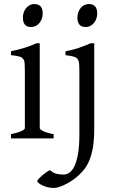

<svg xmlns="http://www.w3.org/2000/svg" viewBox="-20 -682 570 946"><path d="M34.2 0V-21Q67.4 -27.8 85 -35.9Q102.5 -43.9 102.5 -50.8V-327.1Q102.5 -352.1 101.6 -367.4Q100.6 -382.8 94.2 -391.4Q87.9 -399.9 74 -403.8Q60.1 -407.7 34.2 -410.2V-429.7Q49.3 -432.6 66.2 -436.8Q83 -440.9 99.6 -446Q116.2 -451.2 131.3 -457Q146.5 -462.9 159.2 -468.8H175.8V-50.8Q175.8 -44.9 192.1 -36.4Q208.5 -27.8 244.1 -21V0ZM190.4 -615.7Q190.4 -602.1 186 -589.8Q181.6 -577.6 174.1 -568.6Q166.5 -559.6 156.2 -554.2Q146 -548.8 133.8 -548.8Q111.8 -548.8 102.3 -561Q92.8 -573.2 92.8 -595.7Q92.8 -609.4 97.2 -621.6Q101.6 -633.8 109.4 -642.8Q117.2 -651.9 127.2 -657Q137.2 -662.1 148.9 -662.1Q190.4 -662.1 190.4 -615.7ZM444.3 -48.3Q444.3 7.8 437.3 47.1Q430.2 86.4 417.7 114Q405.3 141.6 388.2 160.6Q371.1 179.7 351.6 195.3Q338.4 205.6 323.7 214.6Q309.1 223.6 294.4 230.2Q279.8 236.8 266.8 240.5Q253.9 244.1 244.6 244.1Q229.5 244.1 215.1 240.5Q200.7 236.8 189.2 231.4Q177.7 226.1 170.7 220.2Q163.6 214.4 163.6 210.4Q163.6 206.1 170.7 198.5Q177.7 190.9 187.5 182.6Q197.3 174.3 207.8 167Q218.3 159.7 225.6 156.2Q241.2 169.9 257.8 174.1Q274.4 178.2 293 178.2Q307.1 178.2 321 169.2Q335 160.2 346.2 137.7Q357.4 115.2 364.3 76.7Q371.1 38.1 371.1 -21V-327.1Q371.1 -352.1 369.9 -367.2Q368.7 -382.3 362.3 -390.9Q356 -399.4 342 -403.3Q328.1 -407.2 302.7 -410.2V-429.7Q323.2 -433.1 339.1 -437.5Q355 -441.9 369.4 -446.5Q383.8 -451.2 397.2 -456.8Q410.6 -462.4 426.3 -468.8H444.3ZM459 -615.7Q459 -602.1 454.6 -589.8Q450.2 -577.6 442.6 -568.6Q435.1 -559.6 424.8 -554.2Q414.6 -548.8 402.8 -548.8Q380.9 -548.8 371.1 -561Q361.3 -573.2 361.3 -595.7Q361.3 -609.4 365.7 -621.6Q370.1 -633.8 377.7 -642.8Q385.3 -651.9 395.5 -657Q405.8 -662.1 417.5 -662.1Q459 -662.1 459 -615.7Z"/></svg>

Font: Gentium Plus
Style: Regular
Weight: 400
Designer: J. Victor Gaultney, Annie Olsen, Iska Routamaa
Foundry: SIL International
Version: Version 1.510